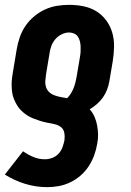

<svg xmlns="http://www.w3.org/2000/svg" viewBox="-20 -548 540 792"><path d="M175 224Q127 224 82.5 210Q38 196 0 172L75 76Q95 90 117.5 99.5Q140 109 165 109Q180 109 195 103.5Q210 98 221 86.5Q232 75 237.5 60Q243 45 246 30Q248 14 245 -1Q242 -16 230.5 -24.5Q219 -33 204 -36Q189 -39 174 -42Q159 -45 145 -49.5Q131 -54 117 -59.5Q103 -65 91 -73Q79 -81 68.5 -91Q58 -101 50.5 -113.5Q43 -126 37.5 -139.5Q32 -153 30 -168Q28 -183 28 -198.5Q28 -214 30 -229.5Q32 -245 35 -261L49 -345Q53 -369 61.5 -394Q70 -419 85 -441Q100 -463 121 -480.5Q142 -498 166 -509Q190 -520 215.5 -524Q241 -528 265 -528Q296 -528 325 -522Q354 -516 377.5 -501.5Q401 -487 418 -464Q435 -441 443 -413.5Q451 -386 450.5 -356Q450 -326 445 -295L431 -212Q428 -195 421.5 -178Q415 -161 404.5 -146Q394 -131 379.5 -118.5Q365 -106 350 -97Q362 -84 369.5 -67Q377 -50 380.5 -31.5Q384 -13 384.5 6Q385 25 381 45Q377 69 368.5 92.5Q360 116 346 137.5Q332 159 312.5 176Q293 193 270 204Q247 215 223 219.5Q199 224 175 224ZM257 -143Q266 -152 272.5 -162.5Q279 -173 283.5 -184.5Q288 -196 291 -207.5Q294 -219 296 -231L310 -314Q312 -325 312.5 -336Q313 -347 312.5 -357.5Q312 -368 309.5 -378Q307 -388 301.5 -396.5Q296 -405 286 -409.5Q276 -414 265 -414Q250 -414 234.5 -406.5Q219 -399 208 -386Q197 -373 191.5 -357.5Q186 -342 184 -326L170 -242Q168 -229 167 -215Q166 -201 170 -188.5Q174 -176 183.5 -167.5Q193 -159 205.5 -154.5Q218 -150 231 -147.5Q244 -145 257 -143Z"/></svg>

Font: Iosevka Heavy Oblique
Style: Regular
Weight: 900
Italic angle: -9°
Monospace: yes
Designer: Belleve Invis
Foundry: Belleve Invis
Version: Version 32.5.0; ttfautohint (v1.8.4)